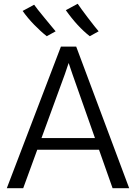

<svg xmlns="http://www.w3.org/2000/svg" viewBox="-20 -998 720 1018"><path d="M103 0H16L303 -751H384L665 0H577L505 -204H177.5ZM324 -605 200 -266H483.5L364 -605L344 -664ZM456 -806Q390 -857.5 329 -944L392 -978Q397 -970 412 -949.5Q427 -929 445.5 -904.5Q464 -880 480.2 -859.8Q496.5 -839.5 503 -832ZM228 -806Q196 -831 161.2 -866.8Q126.5 -902.5 100 -940L161 -973Q165 -966.5 180.5 -947Q196 -927.5 215.5 -903.8Q235 -880 251.8 -859.8Q268.5 -839.5 275 -832Z"/></svg>

Font: Merriweather Sans Light
Style: Regular
Weight: 300
Designer: Eben Sorkin
Foundry: Eben Sorkin
Version: Version 2.001; ttfautohint (v1.8.3)